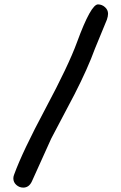

<svg xmlns="http://www.w3.org/2000/svg" viewBox="-20 -814 552 878"><path d="M86.4 43.9Q68.4 43.9 54.7 31.7Q41 19.5 41 1.5Q41 -6.3 44.4 -15.1Q82.5 -120.1 188 -317.6Q293.5 -515.1 332 -620.6Q396 -795.4 428.7 -793.9Q446.8 -793.5 460.4 -781Q474.1 -768.6 474.1 -751Q474.1 -739.7 468.8 -724.1L414.1 -591.3Q381.3 -501 320.8 -382.8L214.4 -180.7L126 15.1Q112.8 43.9 86.4 43.9Z"/></svg>

Font: Candra Sangkala
Style: Regular
Weight: 400
Designer: R.S. Wihananto
Foundry: R.S. Wihananto
Version: Version 2.0.1